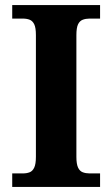

<svg xmlns="http://www.w3.org/2000/svg" viewBox="-20 -734 441 754"><path d="M28 0V-53H70Q85 -53 96.5 -57.5Q108 -62 114.5 -76Q121 -90 121 -118V-596Q121 -625 114.5 -638.5Q108 -652 96.5 -656.5Q85 -661 70 -661H28V-714H373V-661H331Q317 -661 305 -656.5Q293 -652 286.5 -638.5Q280 -625 280 -596V-118Q280 -90 286.5 -76Q293 -62 305 -57.5Q317 -53 331 -53H373V0Z"/></svg>

Font: Noto Serif Armenian
Style: Bold
Weight: 700
Version: Version 2.007